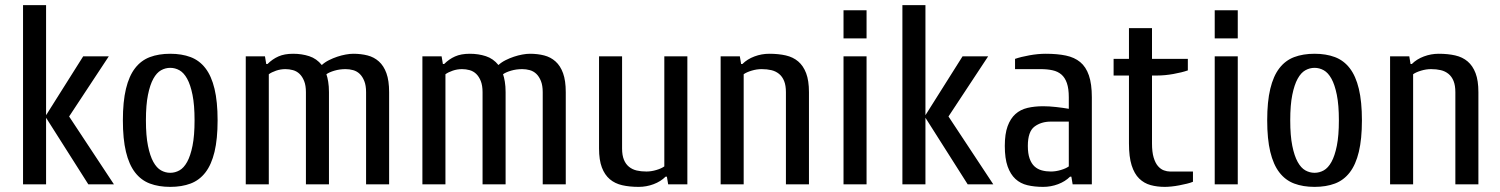

<svg xmlns="http://www.w3.org/2000/svg" viewBox="-20 -720 5860 750"><path d="M160 -260V0H70V-700H160V-270L305 -500H405L250 -265L425 0H325Z M740 -250Q740 -310 732 -349.5Q724 -389 711 -412.5Q698 -436 681 -445.5Q664 -455 645 -455Q626 -455 609 -445.5Q592 -436 579 -412.5Q566 -389 558 -349.5Q550 -310 550 -250Q550 -190 558 -150.5Q566 -111 579 -87.5Q592 -64 609 -54.5Q626 -45 645 -45Q664 -45 681 -54.5Q698 -64 711 -87.5Q724 -111 732 -150.5Q740 -190 740 -250ZM830 -250Q830 -177 818 -127Q806 -77 782.5 -46.5Q759 -16 724.5 -3Q690 10 645 10Q600 10 565.5 -3Q531 -16 507.5 -46.5Q484 -77 472 -127Q460 -177 460 -250Q460 -323 472 -373Q484 -423 507.5 -453.5Q531 -484 565.5 -497Q600 -510 645 -510Q690 -510 724.5 -497Q759 -484 782.5 -453.5Q806 -423 818 -373Q830 -323 830 -250Z M1265 0H1175V-360Q1175 -386 1168 -403.5Q1161 -421 1150 -431.5Q1139 -442 1124.5 -446Q1110 -450 1095 -450Q1076 -450 1058.5 -444Q1041 -438 1030 -430V0H940V-500H1015L1020 -470H1025Q1044 -489 1067.5 -499.5Q1091 -510 1125 -510Q1159 -510 1188 -500.5Q1217 -491 1237 -466Q1249 -477 1265 -485Q1281 -493 1297.5 -498.5Q1314 -504 1330.5 -507Q1347 -510 1360 -510Q1390 -510 1415.5 -503.5Q1441 -497 1460 -480Q1479 -463 1489.5 -434Q1500 -405 1500 -360V0H1410V-360Q1410 -386 1403 -403.5Q1396 -421 1385 -431.5Q1374 -442 1359.5 -446Q1345 -450 1330 -450Q1307 -450 1286.5 -444Q1266 -438 1255 -430Q1259 -419 1262 -401Q1265 -383 1265 -360Z M1955 0H1865V-360Q1865 -386 1858 -403.5Q1851 -421 1840 -431.5Q1829 -442 1814.5 -446Q1800 -450 1785 -450Q1766 -450 1748.5 -444Q1731 -438 1720 -430V0H1630V-500H1705L1710 -470H1715Q1734 -489 1757.5 -499.5Q1781 -510 1815 -510Q1849 -510 1878 -500.5Q1907 -491 1927 -466Q1939 -477 1955 -485Q1971 -493 1987.5 -498.5Q2004 -504 2020.5 -507Q2037 -510 2050 -510Q2080 -510 2105.5 -503.5Q2131 -497 2150 -480Q2169 -463 2179.5 -434Q2190 -405 2190 -360V0H2100V-360Q2100 -386 2093 -403.5Q2086 -421 2075 -431.5Q2064 -442 2049.5 -446Q2035 -450 2020 -450Q1997 -450 1976.5 -444Q1956 -438 1945 -430Q1949 -419 1952 -401Q1955 -383 1955 -360Z M2575 -500H2665V0H2590L2585 -30H2580Q2561 -11 2533 -0.5Q2505 10 2475 10Q2439 10 2410.5 3.5Q2382 -3 2362 -20Q2342 -37 2331 -66Q2320 -95 2320 -140V-500H2410V-140Q2410 -114 2417 -96.5Q2424 -79 2437 -68.5Q2450 -58 2467 -54Q2484 -50 2505 -50Q2524 -50 2544 -56Q2564 -62 2575 -70Z M2885 0H2795V-500H2870L2875 -470H2880Q2899 -489 2927 -499.5Q2955 -510 2985 -510Q3021 -510 3049.5 -503.5Q3078 -497 3098 -480Q3118 -463 3129 -434Q3140 -405 3140 -360V0H3050V-360Q3050 -386 3043 -403.5Q3036 -421 3023 -431.5Q3010 -442 2993 -446Q2976 -450 2955 -450Q2936 -450 2916 -444Q2896 -438 2885 -430Z M3365 0H3275V-500H3365ZM3365 -680V-570H3275V-680Z M3595 -260V0H3505V-700H3595V-270L3740 -500H3840L3685 -265L3860 0H3760Z M4155 -245H4085Q4047 -245 4021 -225.5Q3995 -206 3995 -150Q3995 -120 4002 -100.5Q4009 -81 4021 -70Q4033 -59 4049.5 -54.5Q4066 -50 4085 -50Q4104 -50 4124 -56Q4144 -62 4155 -70ZM4055 10Q4021 10 3993.5 3.5Q3966 -3 3946.5 -21Q3927 -39 3916 -70Q3905 -101 3905 -150Q3905 -197 3916 -227Q3927 -257 3946.5 -274.5Q3966 -292 3993.5 -298.5Q4021 -305 4055 -305Q4078 -305 4105 -302Q4132 -299 4155 -295V-340Q4155 -374 4147.5 -395.5Q4140 -417 4126 -429Q4112 -441 4091.5 -445.5Q4071 -450 4045 -450H3945V-490Q3968 -498 4001.5 -504Q4035 -510 4065 -510Q4110 -510 4143.5 -503Q4177 -496 4199.5 -477.5Q4222 -459 4233.5 -425.5Q4245 -392 4245 -340V0H4170L4165 -30H4160Q4141 -11 4113 -0.5Q4085 10 4055 10Z M4480 -425V-160Q4480 -126 4486.5 -104.5Q4493 -83 4503.5 -71Q4514 -59 4526.5 -54.5Q4539 -50 4550 -50H4640V-10Q4631 -6 4616.5 -2.5Q4602 1 4586.5 4Q4571 7 4556 8.5Q4541 10 4530 10Q4500 10 4474.5 3Q4449 -4 4430 -22.5Q4411 -41 4400.5 -74Q4390 -107 4390 -160V-425H4330V-490H4390V-610H4480V-490H4620V-445Q4597 -437 4563.5 -431Q4530 -425 4500 -425Z M4815 0H4725V-500H4815ZM4815 -680V-570H4725V-680Z M5210 -250Q5210 -310 5202 -349.5Q5194 -389 5181 -412.5Q5168 -436 5151 -445.5Q5134 -455 5115 -455Q5096 -455 5079 -445.5Q5062 -436 5049 -412.5Q5036 -389 5028 -349.5Q5020 -310 5020 -250Q5020 -190 5028 -150.5Q5036 -111 5049 -87.5Q5062 -64 5079 -54.5Q5096 -45 5115 -45Q5134 -45 5151 -54.5Q5168 -64 5181 -87.5Q5194 -111 5202 -150.5Q5210 -190 5210 -250ZM5300 -250Q5300 -177 5288 -127Q5276 -77 5252.5 -46.5Q5229 -16 5194.5 -3Q5160 10 5115 10Q5070 10 5035.5 -3Q5001 -16 4977.5 -46.5Q4954 -77 4942 -127Q4930 -177 4930 -250Q4930 -323 4942 -373Q4954 -423 4977.5 -453.5Q5001 -484 5035.5 -497Q5070 -510 5115 -510Q5160 -510 5194.5 -497Q5229 -484 5252.5 -453.5Q5276 -423 5288 -373Q5300 -323 5300 -250Z M5500 0H5410V-500H5485L5490 -470H5495Q5514 -489 5542 -499.5Q5570 -510 5600 -510Q5636 -510 5664.5 -503.5Q5693 -497 5713 -480Q5733 -463 5744 -434Q5755 -405 5755 -360V0H5665V-360Q5665 -386 5658 -403.5Q5651 -421 5638 -431.5Q5625 -442 5608 -446Q5591 -450 5570 -450Q5551 -450 5531 -444Q5511 -438 5500 -430Z"/></svg>

Font: Cuprum
Style: Regular
Weight: 400
Designer: Jovanny Lemonad
Foundry: Jovanny Lemonad
Version: Version 1.002